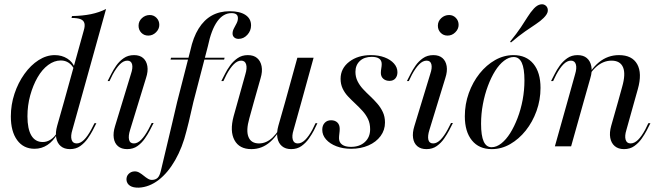

<svg xmlns="http://www.w3.org/2000/svg" viewBox="-20 -683 3075 896"><path d="M141.1 11.3Q89.5 11.3 60.1 -29Q30.6 -69.4 30.6 -139.5Q30.6 -194.4 47.6 -245.6Q64.5 -296.8 94 -337.9Q123.4 -379 160.1 -402.4Q196.8 -425.8 235.5 -425.8Q268.5 -425.8 294 -409.7Q319.4 -393.5 329 -366.9L326.6 -358.9Q316.9 -379 300.8 -389.9Q284.7 -400.8 263.7 -400.8Q233.1 -400.8 204.8 -379.8Q176.6 -358.9 155.2 -321.8Q133.9 -284.7 121 -237.9Q108.1 -191.1 108.1 -140.3Q108.1 -81.5 126.2 -50.8Q144.4 -20.2 179.8 -20.2Q199.2 -20.2 216.9 -31.9Q234.7 -43.5 246 -63.7L246.8 -57.3Q228.2 -24.2 201.2 -6.5Q174.2 11.3 141.1 11.3ZM278.2 -206.5 371 -541.1Q377.4 -562.1 373.8 -575Q370.2 -587.9 356 -593.5Q341.9 -599.2 313.7 -599.2L316.1 -608.1Q365.3 -608.9 404.4 -616.9Q443.5 -625 475 -641.1L354 -206.5ZM317.7 -76.6Q308.9 -48.4 314.1 -31Q319.4 -13.7 337.9 -13.7Q354.8 -13.7 371.8 -30.2Q388.7 -46.8 405.6 -78.2L421 -108.1H429.8L412.1 -73.4Q403.2 -56.5 389.1 -36.3Q375 -16.1 354.8 -1.6Q334.7 12.9 306.5 12.9Q279.8 12.9 263.3 -1.2Q246.8 -15.3 242.3 -39.9Q237.9 -64.5 246.8 -96L278.2 -206.5H354Z M587.1 -76.6Q578.2 -48.4 582.3 -31Q586.3 -13.7 604.8 -13.7Q621.8 -13.7 638.7 -30.6Q655.6 -47.6 672.6 -79L687.9 -108.9H696.8L679 -74.2Q670.2 -57.3 656 -36.7Q641.9 -16.1 621.8 -1.6Q601.6 12.9 573.4 12.9Q546.8 12.9 530.6 -0.8Q514.5 -14.5 510.9 -39.1Q507.3 -63.7 516.9 -94.4L591.1 -337.9Q600.8 -366.1 596.4 -383.1Q591.9 -400 574.2 -400Q556.5 -400 539.5 -383.1Q522.6 -366.1 505.6 -334.7L491.1 -304.8H482.3L500 -339.5Q508.9 -357.3 522.6 -377Q536.3 -396.8 556.9 -411.3Q577.4 -425.8 605.6 -425.8Q632.3 -425.8 648 -412.1Q663.7 -398.4 667.7 -374.2Q671.8 -350 661.3 -318.5ZM671.8 -516.9Q652.4 -516.9 639.5 -530.2Q626.6 -543.5 626.6 -562.9Q626.6 -583.9 642.3 -598.4Q658.1 -612.9 679 -612.9Q697.6 -612.9 710.5 -599.6Q723.4 -586.3 723.4 -566.9Q723.4 -547.6 708.1 -532.3Q692.7 -516.9 671.8 -516.9Z M806.5 -206.5 868.5 -448.4Q881.5 -508.9 906.9 -549.6Q932.3 -590.3 968.5 -610.5Q1004.8 -630.6 1052.4 -630.6Q1099.2 -630.6 1125.4 -613.3Q1151.6 -596 1151.6 -564.5Q1151.6 -539.5 1134.3 -520.6Q1116.9 -501.6 1093.5 -501.6Q1080.6 -501.6 1073 -508.5Q1065.3 -515.3 1065.3 -526.6Q1065.3 -538.7 1071.8 -550.8Q1078.2 -562.9 1084.3 -574.6Q1090.3 -586.3 1090.3 -598.4Q1090.3 -621.8 1060.5 -621.8Q1021.8 -621.8 994 -583.1Q966.1 -544.4 950 -466.9L882.3 -206.5ZM775.8 -404.8 778.2 -413.7H1028.2L1025.8 -404.8ZM860.5 -112.1 850 -71Q831.5 4.8 797.6 64.1Q763.7 123.4 720.2 156.9Q676.6 190.3 628.2 192.7Q601.6 193.5 586.7 183.9Q571.8 174.2 570.2 156.5Q569.4 139.5 580.2 128.6Q591.1 117.7 606.5 116.9Q619.4 116.1 630.2 122.6Q641.1 129 650.8 137.1Q660.5 145.2 670.6 151.2Q680.6 157.3 691.1 156.5Q706.5 155.6 715.7 146.8Q725 137.9 730.6 114.5L783.9 -109.7L806.5 -206.5H882.3Z M1164.5 -206.5 1143.5 -130.6Q1127.4 -74.2 1139.5 -44Q1151.6 -13.7 1188.7 -13.7Q1223.4 -13.7 1252.8 -41.9Q1282.3 -70.2 1312.1 -131.5V-125.8Q1279 -54 1240.7 -20.6Q1202.4 12.9 1153.2 12.9Q1096.8 12.9 1074.2 -29Q1051.6 -71 1070.2 -140.3L1088.7 -206.5ZM1088.7 -206.5 1125 -336.3Q1133.9 -365.3 1128.6 -382.7Q1123.4 -400 1105.6 -400Q1087.9 -400 1071 -383.1Q1054 -366.1 1037.1 -334.7L1022.6 -304.8H1012.9L1030.6 -339.5Q1039.5 -357.3 1053.6 -377Q1067.7 -396.8 1088.3 -411.3Q1108.9 -425.8 1136.3 -425.8Q1163.7 -425.8 1179.8 -412.1Q1196 -398.4 1200.8 -373.8Q1205.6 -349.2 1196 -317.7L1164.5 -206.5ZM1310.5 -206.5 1367.7 -413.7H1443.5L1386.3 -206.5ZM1350 -76.6Q1341.1 -48.4 1346.4 -31Q1351.6 -13.7 1369.4 -13.7Q1387.1 -13.7 1404 -30.2Q1421 -46.8 1437.9 -78.2L1452.4 -108.1H1461.3L1444.4 -73.4Q1435.5 -56.5 1421.4 -36.3Q1407.3 -16.1 1387.1 -1.6Q1366.9 12.9 1338.7 12.9Q1312.1 12.9 1295.6 -1.2Q1279 -15.3 1274.6 -39.9Q1270.2 -64.5 1279 -96L1310.5 -206.5H1386.3Z M1618.5 11.3Q1580.6 11.3 1550 -0.4Q1519.4 -12.1 1501.6 -32.3Q1483.9 -52.4 1483.9 -77.4Q1483.9 -97.6 1495.2 -109.7Q1506.5 -121.8 1525 -121.8Q1543.5 -121.8 1554.4 -111.3Q1565.3 -100.8 1565.3 -81.5Q1565.3 -71.8 1563.7 -59.7Q1562.1 -47.6 1562.1 -37.9Q1562.1 -18.5 1576.6 -8.1Q1591.1 2.4 1617.7 2.4Q1658.1 2.4 1682.7 -20.2Q1707.3 -42.7 1707.3 -79.8Q1707.3 -106.5 1697.6 -127Q1687.9 -147.6 1671.8 -165.3Q1655.6 -183.1 1638.3 -199.2Q1621 -215.3 1604.8 -232.3Q1588.7 -249.2 1579 -269.8Q1569.4 -290.3 1569.4 -315.3Q1569.4 -363.7 1609.7 -394.8Q1650 -425.8 1711.3 -425.8Q1746.8 -425.8 1774.6 -415.3Q1802.4 -404.8 1818.5 -386.7Q1834.7 -368.5 1834.7 -346Q1834.7 -328.2 1825 -316.9Q1815.3 -305.6 1797.6 -305.6Q1779.8 -305.6 1768.5 -315.7Q1757.3 -325.8 1757.3 -342.7Q1757.3 -352.4 1759.3 -363.7Q1761.3 -375 1761.3 -383.9Q1761.3 -400.8 1749.6 -409.3Q1737.9 -417.7 1714.5 -417.7Q1679.8 -417.7 1659.3 -398.4Q1638.7 -379 1638.7 -347.6Q1638.7 -324.2 1648.4 -304.4Q1658.1 -284.7 1673.8 -267.7Q1689.5 -250.8 1707.3 -234.3Q1725 -217.7 1740.7 -199.6Q1756.5 -181.5 1766.5 -160.1Q1776.6 -138.7 1776.6 -111.3Q1776.6 -75.8 1756 -48Q1735.5 -20.2 1699.6 -4.4Q1663.7 11.3 1618.5 11.3Z M1983.9 -76.6Q1975 -48.4 1979 -31Q1983.1 -13.7 2001.6 -13.7Q2018.5 -13.7 2035.5 -30.6Q2052.4 -47.6 2069.4 -79L2084.7 -108.9H2093.5L2075.8 -74.2Q2066.9 -57.3 2052.8 -36.7Q2038.7 -16.1 2018.5 -1.6Q1998.4 12.9 1970.2 12.9Q1943.5 12.9 1927.4 -0.8Q1911.3 -14.5 1907.7 -39.1Q1904 -63.7 1913.7 -94.4L1987.9 -337.9Q1997.6 -366.1 1993.1 -383.1Q1988.7 -400 1971 -400Q1953.2 -400 1936.3 -383.1Q1919.4 -366.1 1902.4 -334.7L1887.9 -304.8H1879L1896.8 -339.5Q1905.6 -357.3 1919.4 -377Q1933.1 -396.8 1953.6 -411.3Q1974.2 -425.8 2002.4 -425.8Q2029 -425.8 2044.8 -412.1Q2060.5 -398.4 2064.5 -374.2Q2068.5 -350 2058.1 -318.5ZM2068.5 -516.9Q2049.2 -516.9 2036.3 -530.2Q2023.4 -543.5 2023.4 -562.9Q2023.4 -583.9 2039.1 -598.4Q2054.8 -612.9 2075.8 -612.9Q2094.4 -612.9 2107.3 -599.6Q2120.2 -586.3 2120.2 -566.9Q2120.2 -547.6 2104.8 -532.3Q2089.5 -516.9 2068.5 -516.9Z M2275 12.9Q2215.3 12.9 2182.3 -27.8Q2149.2 -68.5 2149.2 -140.3Q2149.2 -196.8 2167.7 -248.4Q2186.3 -300 2218.1 -339.9Q2250 -379.8 2290.7 -402.8Q2331.5 -425.8 2376.6 -425.8Q2435.5 -425.8 2469 -385.5Q2502.4 -345.2 2502.4 -272.6Q2502.4 -216.9 2483.9 -165.3Q2465.3 -113.7 2433.5 -73.8Q2401.6 -33.9 2360.9 -10.5Q2320.2 12.9 2275 12.9ZM2274.2 4Q2296.8 4 2319.4 -13.7Q2341.9 -31.5 2360.9 -61.7Q2379.8 -91.9 2395.2 -131.9Q2410.5 -171.8 2419 -216.9Q2427.4 -262.1 2427.4 -307.3Q2427.4 -363.7 2414.9 -390.3Q2402.4 -416.9 2377.4 -416.9Q2354.8 -416.9 2332.3 -399.6Q2309.7 -382.3 2290.7 -352Q2271.8 -321.8 2256.9 -281.9Q2241.9 -241.9 2233.5 -196.8Q2225 -151.6 2225 -105.6Q2225 -50 2237.1 -23Q2249.2 4 2274.2 4ZM2364.5 -484.7 2360.5 -488.7Q2391.9 -527.4 2410.5 -555.2Q2429 -583.1 2442.3 -604.4Q2455.6 -625.8 2471.8 -643.5Q2487.1 -659.7 2502.8 -662.5Q2518.5 -665.3 2529 -654.8Q2537.9 -645.2 2536.3 -631Q2534.7 -616.9 2516.9 -599.2Q2502.4 -584.7 2481 -570.6Q2459.7 -556.5 2431 -536.7Q2402.4 -516.9 2364.5 -484.7Z M2863.7 -206.5 2883.1 -276.6Q2900.8 -337.9 2887.5 -369Q2874.2 -400 2833.9 -400Q2796 -400 2763.7 -372.2Q2731.5 -344.4 2701.6 -281.5V-287.9Q2733.9 -358.9 2775 -392.3Q2816.1 -425.8 2868.5 -425.8Q2929.8 -425.8 2953.6 -383.5Q2977.4 -341.1 2956.5 -266.9L2939.5 -206.5ZM2627.4 -206.5 2663.7 -336.3Q2672.6 -365.3 2667.3 -382.7Q2662.1 -400 2644.4 -400Q2626.6 -400 2609.7 -383.1Q2592.7 -366.1 2575.8 -334.7L2561.3 -304.8H2551.6L2569.4 -339.5Q2578.2 -357.3 2592.3 -377Q2606.5 -396.8 2627 -411.3Q2647.6 -425.8 2675 -425.8Q2702.4 -425.8 2718.5 -412.1Q2734.7 -398.4 2739.5 -373.8Q2744.4 -349.2 2734.7 -317.7L2703.2 -206.5ZM2569.4 0 2627.4 -206.5H2703.2L2645.2 0ZM2903.2 -76.6Q2894.4 -48.4 2899.6 -31Q2904.8 -13.7 2922.6 -13.7Q2940.3 -13.7 2957.3 -30.2Q2974.2 -46.8 2991.1 -78.2L3005.6 -108.1H3015.3L2997.6 -73.4Q2988.7 -56.5 2974.6 -36.3Q2960.5 -16.1 2940.3 -1.6Q2920.2 12.9 2891.9 12.9Q2865.3 12.9 2848.8 -1.2Q2832.3 -15.3 2827.8 -39.9Q2823.4 -64.5 2832.3 -96L2863.7 -206.5H2939.5Z"/></svg>

Font: Playfair 144pt SemiCondensed
Style: Italic
Weight: 400
Width: 4
Italic angle: -15.6°
Designer: Claus Eggers Sørensen
Foundry: Claus Eggers Sørensen
Version: Version 2.203